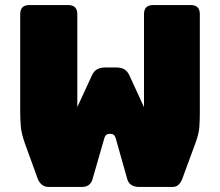

<svg xmlns="http://www.w3.org/2000/svg" viewBox="-20 -740 871 760"><path d="M586 -720H735Q771 -720 771 -684V-296Q771 -264 769 -236.5Q767 -209 753 -172L703 -36Q698 -21 688.5 -10.5Q679 0 663 0H530Q514 0 501.5 -7Q489 -14 484 -30L438 -193Q433 -210 420 -210H411Q398 -210 393 -193L346 -30Q337 0 304 0H172Q156 0 144.5 -10Q133 -20 128 -36L78 -174Q65 -211 62.5 -238.5Q60 -266 60 -298V-684Q60 -720 96 -720H250Q286 -720 286 -684V-316L344 -442Q352 -459 365 -466Q378 -473 397 -473H439Q459 -473 471.5 -466Q484 -459 492 -442L550 -316V-684Q550 -720 586 -720Z"/></svg>

Font: Bungee Spice
Style: Regular
Weight: 400
Designer: David Jonathan Ross
Foundry: David Jonathan Ross
Version: Version 2.000